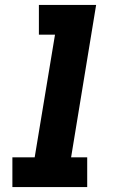

<svg xmlns="http://www.w3.org/2000/svg" viewBox="-20 -755 490 775"><path d="M30 0V-120H120L202 -615H137V-735H368L267 -120H332V0Z"/></svg>

Font: Iosevka Etoile Heavy Oblique
Style: Regular
Weight: 900
Italic angle: -9°
Designer: Belleve Invis
Foundry: Belleve Invis
Version: Version 15.5.2; ttfautohint (v1.8.4)